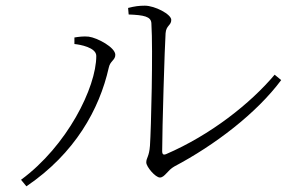

<svg xmlns="http://www.w3.org/2000/svg" viewBox="-20 -688 1040 676"><path d="M431 -660 433 -637C486 -635 512 -630 513 -606C519 -510 512 -235 508 -175C505 -135 495 -133 495 -116C495 -101 527 -63 543 -63C560 -63 570 -89 594 -102C736 -177 883 -289 970 -406L947 -425C862 -324 722 -213 564 -145C556 -142 551 -144 551 -156C551 -233 560 -530 563 -571C565 -599 583 -598 583 -618C583 -638 525 -668 490 -668C470 -668 454 -666 431 -660ZM242 -533C262 -531 319 -521 319 -491C319 -380 216 -174 54 -55L73 -32C244 -148 330 -303 363 -450C368 -474 386 -476 386 -495C386 -521 323 -555 292 -559C274 -561 254 -558 242 -556Z"/></svg>

Font: Noto Serif CJK SC ExtraLight
Style: Regular
Weight: 200
Designer: Ryoko NISHIZUKA 西塚涼子 (kana & ideographs); Frank Grießhammer (Latin, Greek & Cyrillic); Wenlong ZHANG 张文龙 (bopomofo); San
Foundry: Adobe
Version: Version 2.001;hotconv 1.1.0;makeotfexe 2.6.0